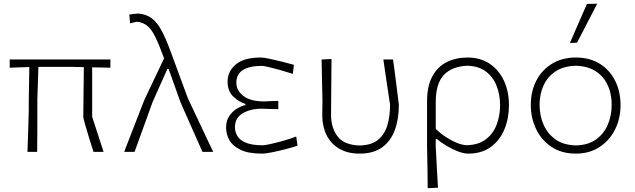

<svg xmlns="http://www.w3.org/2000/svg" viewBox="-20 -813 3400 1028"><path d="M127 0Q129 -56 130.8 -108.5Q132.5 -161 134 -222V-270.5Q136 -373 137 -454L32 -450.5V-494.5H571V-450.5Q547 -451 522.5 -451.5Q498 -452 473.5 -452.5V-187.5Q502.5 -98.5 534.5 0H480.5Q469 -36.5 456.2 -77.2Q443.5 -118 434.8 -149.2Q426 -180.5 426 -188Q427 -275 427.5 -335.8Q428 -396.5 429 -453.5Q412 -454 395.8 -454.2Q379.5 -454.5 363.5 -455H185.5Q184 -407.5 182.8 -366Q181.5 -324.5 180 -285V-221Q180 -160.5 179.8 -107.8Q179.5 -55 179 0Z M645 0Q655.5 -27 669.2 -62.8Q683 -98.5 697.5 -135.8Q712 -173 724.5 -205.2Q737 -237.5 745.2 -258.5Q753.5 -279.5 754.5 -281.5Q779 -333 805.5 -389Q832 -445 858.5 -500.5Q832.5 -572 812.5 -613.2Q792.5 -654.5 770.5 -673.2Q748.5 -692 716 -696.5Q712.5 -696.5 700.5 -694Q688.5 -691.5 676.5 -688L672.5 -735Q684 -737 699.5 -738.8Q715 -740.5 722 -740.5Q763.5 -736.5 792.2 -715.2Q821 -694 844.5 -650.5Q868 -607 893.5 -537.5L986 -286.5Q1018 -219.5 1040.5 -171.2Q1063 -123 1082 -83Q1101 -43 1121.5 0H1064Q1049 -34 1029.2 -78.2Q1009.5 -122.5 990.8 -165Q972 -207.5 959 -236.8Q946 -266 945 -269.5L883 -443.5H876L797 -266.5Q772 -197.5 748 -131.2Q724 -65 700.5 0Z M1384 9.5Q1309.5 9.5 1267.5 -11Q1225.5 -31.5 1208 -63Q1190.5 -94.5 1190.5 -129Q1190.5 -167 1207.8 -192.2Q1225 -217.5 1249.2 -231.8Q1273.5 -246 1294 -250.5V-256.5Q1259.5 -267 1229 -296Q1198.5 -325 1198.5 -376.5Q1198.5 -430.5 1242.2 -467.8Q1286 -505 1375.5 -505Q1391.5 -505 1424.8 -498Q1458 -491 1494 -481.8Q1530 -472.5 1553.5 -466L1548 -417.5Q1512 -429 1477.2 -438.8Q1442.5 -448.5 1416.5 -454.5Q1390.5 -460.5 1381 -460.5Q1315.5 -460 1280.5 -438Q1245.5 -416 1245.5 -370Q1245.5 -328 1283.5 -299Q1321.5 -270 1394.5 -270Q1412.5 -271 1432.2 -271.8Q1452 -272.5 1470 -273V-228.5Q1449 -229 1430 -229.5Q1411 -230 1382 -231Q1320.5 -231 1279.2 -206.2Q1238 -181.5 1238 -132.5Q1238 -106 1251.2 -84Q1264.5 -62 1296.8 -48.8Q1329 -35.5 1386.5 -35Q1397.5 -35 1428 -41.8Q1458.5 -48.5 1496 -59Q1533.5 -69.5 1566 -82L1573 -33Q1545.5 -23.5 1507.2 -13.8Q1469 -4 1434.8 2.8Q1400.5 9.5 1384 9.5Z M1905.5 9.5Q1840.5 9.5 1795.8 -17.2Q1751 -44 1728.2 -90.2Q1705.5 -136.5 1705.5 -195.5Q1705.5 -219.5 1706 -238.2Q1706.5 -257 1706.5 -273.5Q1705 -335.5 1704 -387.5Q1703 -439.5 1702 -494.5L1755 -497Q1754 -406 1753.5 -329Q1753 -252 1752.5 -198.5Q1752.5 -128 1787.8 -82.2Q1823 -36.5 1905.5 -34Q1970.5 -35.5 2005.8 -65.8Q2041 -96 2054.8 -144.8Q2068.5 -193.5 2068.5 -252Q2059.5 -311.5 2049.8 -376.2Q2040 -441 2032.5 -494.5H2084.5Q2088.5 -467.5 2093.5 -427.8Q2098.5 -388 2103.5 -348.8Q2108.5 -309.5 2112 -281.8Q2115.5 -254 2115.5 -250.5Q2115.5 -175 2093.8 -116.2Q2072 -57.5 2025.8 -24Q1979.5 9.5 1905.5 9.5Z M2270 194.5Q2269.5 142 2268.8 88.8Q2268 35.5 2266.5 -28.5V-270.5Q2266.5 -351.5 2294.5 -403.5Q2322.5 -455.5 2371.2 -480.2Q2420 -505 2483 -505Q2552 -505 2601.8 -471.8Q2651.5 -438.5 2678.2 -380.8Q2705 -323 2705 -249Q2705 -179.5 2680.8 -120.8Q2656.5 -62 2608 -26.2Q2559.5 9.5 2487 9.5Q2464.5 9.5 2435 -1.2Q2405.5 -12 2375 -29.8Q2344.5 -47.5 2319.5 -68.5H2313V-27Q2316 33 2319 85.5Q2322 138 2325 192ZM2479 -35.5Q2542 -37 2581.2 -67Q2620.5 -97 2639 -145.2Q2657.5 -193.5 2657.5 -249Q2657.5 -307.5 2638.2 -355Q2619 -402.5 2580.2 -431Q2541.5 -459.5 2483 -461Q2401.5 -458.5 2357.2 -412.5Q2313 -366.5 2313 -265.5V-123Q2335.5 -100.5 2365 -81Q2394.5 -61.5 2424.2 -49Q2454 -36.5 2479 -35.5Z M3063.5 9.5Q2986.5 9.5 2932.5 -26.8Q2878.5 -63 2850.2 -122.5Q2822 -182 2822 -251Q2822 -325 2852.2 -382.5Q2882.5 -440 2936.8 -472.5Q2991 -505 3063 -505Q3137.5 -505 3191 -471.8Q3244.5 -438.5 3273.5 -380.8Q3302.5 -323 3302.5 -251Q3302.5 -178 3272.8 -119Q3243 -60 3189.2 -25.2Q3135.5 9.5 3063.5 9.5ZM3063.5 -34.5Q3129.5 -36 3171.8 -66.8Q3214 -97.5 3234.5 -146.2Q3255 -195 3255 -251Q3255 -344.5 3204.8 -401.5Q3154.5 -458.5 3063.5 -461Q2999 -459.5 2955.8 -431.5Q2912.5 -403.5 2890.8 -356.5Q2869 -309.5 2869 -251Q2869 -195.5 2890 -146.5Q2911 -97.5 2954 -66.8Q2997 -36 3063.5 -34.5ZM3031.5 -583Q3054 -635 3076.8 -687.5Q3099.5 -740 3122.5 -792L3177.5 -793Q3151 -742 3123.5 -688.8Q3096 -635.5 3069.5 -584.5Z"/></svg>

Font: Commissioner Loud ExtraLight
Style: Regular
Weight: 200
Designer: Kostas Bartsokas
Foundry: Kostas Bartsokas
Version: Version 1.000; ttfautohint (v1.8.3)